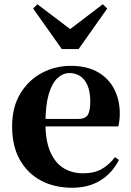

<svg xmlns="http://www.w3.org/2000/svg" viewBox="-20 -867 619 904"><path d="M320 17Q237 17 173.5 -16.5Q110 -50 73.5 -114.5Q37 -179 37 -272Q37 -363 76 -427Q115 -491 178 -524Q241 -557 313 -557Q389 -557 440.5 -527.5Q492 -498 518 -447Q544 -396 544 -333Q544 -299 537 -272H101V-307H347Q381 -307 393 -325.5Q405 -344 405 -388Q405 -454 378.5 -488.5Q352 -523 307 -523Q276 -523 250 -498.5Q224 -474 209 -422Q194 -370 194 -286Q194 -204 217 -151.5Q240 -99 280 -75Q320 -51 371 -51Q424 -51 459.5 -71.5Q495 -92 521 -127L540 -114Q508 -51 452 -17Q396 17 320 17ZM156 -847 350 -700H271L464 -847L485 -827L350 -636H271L136 -827Z"/></svg>

Font: Noto Serif TC ExtraBold
Style: Regular
Weight: 800
Designer: Ryoko NISHIZUKA 西塚涼子 (kana & ideographs); Frank Grießhammer (Latin, Greek & Cyrillic); Wenlong ZHANG 张文龙 (bopomofo); San
Foundry: Adobe
Version: Version 2.002-H1;hotconv 1.1.0;makeotfexe 2.6.0